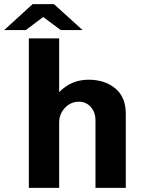

<svg xmlns="http://www.w3.org/2000/svg" viewBox="-73 -905 691 925"><path d="M220 -760 135 -823 51 -760H-53L84 -885H187L325 -760ZM354 -521Q432 -521 482.5 -479Q533 -437 533 -357V0H387V-325Q387 -364 364.5 -389.5Q342 -415 307 -415Q268 -415 240 -385.5Q212 -356 212 -314V0H66V-720H212V-461Q270 -521 354 -521Z"/></svg>

Font: Chivo
Style: Bold
Weight: 700
Designer: Hector Gatti
Foundry: Omnibus-Type
Version: Version 1.007;PS 001.007;hotconv 1.0.88;makeotf.lib2.5.64775